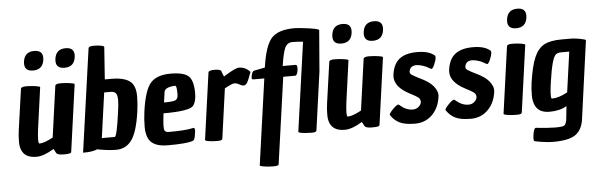

<svg xmlns="http://www.w3.org/2000/svg" viewBox="-57 -976 4442 1425"><g transform="rotate(-5 2163.5 -264.0)"><path d="M182 16Q108 16 80 -30Q62 -59 62 -104.5Q62 -150 68 -192L111 -496Q113 -512 149.5 -512Q186 -512 220.5 -507Q255 -502 254 -496L212 -192Q205 -138 205 -109Q205 -80 213 -80Q249 -80 314 -116L367 -496Q369 -512 405.5 -512Q442 -512 477 -507Q512 -502 511 -496L442 0Q441 6 439 8Q433 16 385 16Q337 16 330 0L329 -1L313 -31Q237 16 182 16ZM467 -768Q530 -768 530 -712Q530 -705 529 -696Q519 -624 447 -624Q384 -624 384 -680Q384 -687 385 -696Q395 -768 467 -768ZM233 -768Q296 -768 296 -712Q296 -705 295 -696Q285 -624 213 -624Q150 -624 150 -680Q150 -687 151 -696Q161 -768 233 -768Z M785 -512Q906 -512 943 -458Q965 -425 965 -368.5Q965 -312 957 -256Q936 -105 893 -44.5Q850 16 776 16Q726 16 657 4L634 0Q604 16 529 16L637 -752Q639 -768 674 -768Q709 -768 731.5 -763.5Q754 -759 754 -752L737 -512ZM773 -80Q789 -80 813 -256Q822 -318 822 -347Q822 -376 818 -387Q809 -416 772 -416H724L677 -80Z M1161 16Q1054 16 1021 -42Q1001 -77 1001 -134.5Q1001 -192 1009 -250Q1031 -408 1078 -460Q1125 -512 1225 -512Q1325 -512 1360.5 -479Q1396 -446 1396 -351Q1396 -288 1371 -258Q1341 -223 1149 -223Q1141 -155 1141 -132.5Q1141 -110 1142 -104Q1147 -82 1175 -82Q1304 -82 1356 -95Q1357 -95 1360.5 -96Q1364 -97 1367 -94Q1375 -85 1369 -56Q1364 -4 1346 0Q1302 16 1161 16ZM1265 -356Q1265 -419 1254 -419Q1220 -419 1196.5 -409Q1173 -399 1171 -381L1160 -303Q1229 -303 1247 -312.5Q1265 -322 1265 -356Z M1620 -456Q1708 -512 1735 -512Q1762 -512 1782 -502Q1802 -492 1810 -482L1819 -473Q1796 -409 1785 -393Q1774 -377 1760.5 -377Q1747 -377 1728 -388Q1709 -399 1692 -399Q1675 -399 1619 -368L1568 0Q1567 6 1565 8Q1559 16 1532 16Q1505 16 1485 14Q1437 9 1439 0L1508 -496Q1510 -512 1555 -512Q1600 -512 1605 -496V-494Z M1837 -416Q1824 -416 1824 -424V-434Q1830 -476 1846 -480L1928 -496Q1951 -658 2001 -713Q2051 -768 2173 -768Q2202 -768 2278 -757.5Q2354 -747 2354 -737L2329 -431L2269 0Q2268 6 2266 8Q2260 16 2233 16Q2206 16 2184 14Q2132 9 2134 0L2227 -662Q2191 -667 2150 -667Q2109 -667 2092 -629.5Q2075 -592 2061 -496H2157Q2169 -496 2169 -473Q2169 -466 2168 -456Q2162 -416 2146 -416H2058L1968 224Q1967 230 1966 232Q1961 240 1927 240Q1893 240 1859.5 235Q1826 230 1827 224L1917 -416Z M2479 16Q2405 16 2377 -30Q2359 -59 2359 -104.5Q2359 -150 2365 -192L2408 -496Q2410 -512 2446.5 -512Q2483 -512 2517.5 -507Q2552 -502 2551 -496L2509 -192Q2502 -138 2502 -109Q2502 -80 2510 -80Q2546 -80 2611 -116L2664 -496Q2666 -512 2702.5 -512Q2739 -512 2774 -507Q2809 -502 2808 -496L2739 0Q2738 6 2736 8Q2730 16 2682 16Q2634 16 2627 0L2626 -1L2610 -31Q2534 16 2479 16ZM2764 -768Q2827 -768 2827 -712Q2827 -705 2826 -696Q2816 -624 2744 -624Q2681 -624 2681 -680Q2681 -687 2682 -696Q2692 -768 2764 -768ZM2530 -768Q2593 -768 2593 -712Q2593 -705 2592 -696Q2582 -624 2510 -624Q2447 -624 2447 -680Q2447 -687 2448 -696Q2458 -768 2530 -768Z M3194 -181Q3194 -175 3193 -168Q3182 -85 3130.5 -34.5Q3079 16 3003.5 16Q2928 16 2888 -4Q2848 -24 2824 -61Q2821 -63 2821 -66Q2821 -77 2849.5 -106.5Q2878 -136 2891 -136Q2894 -136 2898 -132Q2945 -90 2995 -90Q3023 -90 3041 -107.5Q3059 -125 3059 -143Q3059 -161 3046 -173Q3026 -189 2976 -214Q2873 -269 2873 -345Q2873 -352 2874 -360Q2885 -440 2931.5 -476Q2978 -512 3063 -512Q3148 -512 3189 -478H3190Q3197 -473 3197 -462Q3197 -451 3192 -436Q3173 -378 3159 -378Q3157 -378 3154 -380L3119 -399Q3077 -416 3047 -416Q3002 -414 2996 -373Q2994 -357 3010 -347Q3026 -337 3036.5 -331.5Q3047 -326 3067 -316Q3137 -283 3165.5 -247.5Q3194 -212 3194 -181Z M3609 -181Q3609 -175 3608 -168Q3597 -85 3545.5 -34.5Q3494 16 3418.5 16Q3343 16 3303 -4Q3263 -24 3239 -61Q3236 -63 3236 -66Q3236 -77 3264.5 -106.5Q3293 -136 3306 -136Q3309 -136 3313 -132Q3360 -90 3410 -90Q3438 -90 3456 -107.5Q3474 -125 3474 -143Q3474 -161 3461 -173Q3441 -189 3391 -214Q3288 -269 3288 -345Q3288 -352 3289 -360Q3300 -440 3346.5 -476Q3393 -512 3478 -512Q3563 -512 3604 -478H3605Q3612 -473 3612 -462Q3612 -451 3607 -436Q3588 -378 3574 -378Q3572 -378 3569 -380L3534 -399Q3492 -416 3462 -416Q3417 -414 3411 -373Q3409 -357 3425 -347Q3441 -337 3451.5 -331.5Q3462 -326 3482 -316Q3552 -283 3580.5 -247.5Q3609 -212 3609 -181Z M3732 -496Q3734 -512 3770 -512Q3806 -512 3837.5 -507Q3869 -502 3868 -496L3799 0Q3798 6 3796 8Q3790 16 3763 16Q3736 16 3714 14Q3661 9 3663 0ZM3832 -768Q3895 -768 3895 -712Q3895 -705 3894 -696Q3884 -624 3812 -624Q3749 -624 3749 -680Q3749 -687 3750 -696Q3760 -768 3832 -768Z M3894 125Q3984 135 4037 135Q4090 135 4103.5 127Q4117 119 4123 81L4133 -16Q4082 15 4005 15Q3928 15 3901 -38Q3884 -71 3884 -117.5Q3884 -164 3890 -209Q3908 -335 3936 -399Q3964 -463 4010.5 -487.5Q4057 -512 4140 -512H4202Q4252 -512 4304 -498L4320 -493L4241 81Q4232 165 4182.5 202.5Q4133 240 4015 240Q3959 240 3879 224Q3871 222 3869.5 217Q3868 212 3868 204Q3868 196 3870 178Q3878 125 3892 125Q3892 125 3893 125ZM4032 -81Q4082 -81 4147 -117L4189 -417H4127Q4101 -417 4087 -404Q4058 -377 4034 -209Q4031 -187 4028.5 -169Q4026 -151 4025 -134.5Q4024 -118 4024 -99.5Q4024 -81 4032 -81Z"/></g></svg>

Font: Chau Philomene One
Style: Italic
Weight: 400
Designer: Vicente Lamonaca
Foundry: TipoType
Version: Version 1.002